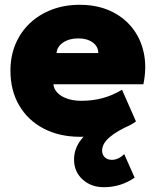

<svg xmlns="http://www.w3.org/2000/svg" viewBox="-20 -555 648 800"><path d="M314.5 15Q227 15 161.5 -19.5Q96 -54 59.8 -116Q23.5 -178 23.5 -261Q23.5 -321.5 44.8 -371.8Q66 -422 104.8 -458.5Q143.5 -495 196.2 -515Q249 -535 312.5 -535Q383.5 -535 438.8 -510Q494 -485 530 -440.2Q566 -395.5 579 -335.2Q592 -275 577.5 -204H202.5Q204.5 -183.5 219.8 -168Q235 -152.5 260.5 -143.8Q286 -135 318.5 -135Q366 -135 407 -146Q448 -157 488.5 -181L546.5 -49Q523.5 -31.5 484 -17Q444.5 -2.5 399.5 6.2Q354.5 15 314.5 15ZM215.5 -334H389.5Q389.5 -361 366.5 -378Q343.5 -395 306.5 -395Q268.5 -395 243.2 -378Q218 -361 215.5 -334ZM413.5 225Q359 225 323.8 192.5Q288.5 160 288.5 109.5Q288.5 64.5 317.8 27Q347 -10.5 398.2 -38Q449.5 -65.5 516 -80L523.5 -34.5Q495 -21.5 473.2 -8.8Q451.5 4 436.2 17.2Q421 30.5 413.2 44.2Q405.5 58 405.5 72.5Q405.5 90 416.8 100.5Q428 111 446.5 111Q460 111 473.5 104.5Q487 98 497.5 87L541 185Q513.5 204.5 480.8 214.8Q448 225 413.5 225Z"/></svg>

Font: Geologica Cursive Black
Style: Regular
Weight: 900
Designer: Sindre Bremnes, Frode Helland
Foundry: Monokrom Skriftforlag AS
Version: Version 1.010;gftools[0.9.28]